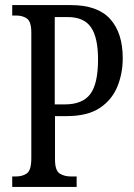

<svg xmlns="http://www.w3.org/2000/svg" viewBox="-20 -734 525 754"><path d="M28 0V-41H42Q69 -41 86 -53.5Q103 -66 103 -113V-605Q103 -649 86 -661Q69 -673 44 -673H28V-714H259Q363 -714 412.5 -659.5Q462 -605 462 -505Q462 -445 440.5 -393Q419 -341 371 -309.5Q323 -278 241 -278H196V-108Q196 -64 214.5 -52.5Q233 -41 258 -41H281V0ZM234 -324Q304 -324 334.5 -364.5Q365 -405 365 -501Q365 -586 337.5 -626.5Q310 -667 246 -667H195V-324Z"/></svg>

Font: Noto Serif Ethiopic ExtraCondensed
Style: Regular
Weight: 400
Width: 2
Designer: Monotype Design Team
Foundry: Monotype Imaging Inc.
Version: Version 2.102; ttfautohint (v1.8.4.7-5d5b)